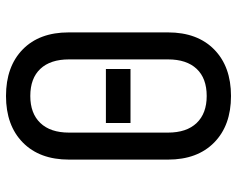

<svg xmlns="http://www.w3.org/2000/svg" viewBox="-95 -685 790 640"><g transform="rotate(-90 300.0 -365.0)"><path d="M300 10Q202 10 145 -46Q88 -102 88 -200V-530Q88 -628 145 -684Q202 -740 300 -740Q398 -740 455 -684.5Q512 -629 512 -531V-200Q512 -102 455 -46Q398 10 300 10ZM300 -71Q359 -71 390.5 -104.5Q422 -138 422 -200V-530Q422 -592 390.5 -625.5Q359 -659 300 -659Q242 -659 210 -625.5Q178 -592 178 -530V-200Q178 -138 210 -104.5Q242 -71 300 -71ZM210 -325V-407H390V-325Z"/></g></svg>

Font: JetBrainsMono NFM
Style: Regular
Weight: 400
Monospace: yes
Designer: Philipp Nurullin, Konstantin Bulenkov
Foundry: JetBrains
Version: Version 2.304; ttfautohint (v1.8.4.7-5d5b);Nerd Fonts 3.3.0